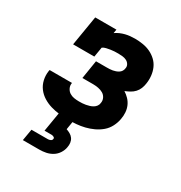

<svg xmlns="http://www.w3.org/2000/svg" viewBox="-177 -665 953 1011"><g transform="rotate(30 300.0 -159.0)"><path d="M260 8Q233 8 205.5 5Q178 2 152.5 -5.5Q127 -13 104.5 -27Q82 -41 66.5 -61.5Q51 -82 45 -108.5Q39 -135 43 -162Q43 -164 43.5 -166Q44 -168 45 -170H181Q181 -169 180.5 -168.5Q180 -168 180 -167Q178 -152 184.5 -138.5Q191 -125 203 -117Q215 -109 230 -106.5Q245 -104 260 -104Q271 -104 281 -104.5Q291 -105 301.5 -107Q312 -109 322 -112Q332 -115 341.5 -120.5Q351 -126 357.5 -135Q364 -144 365 -155Q368 -171 361 -185Q354 -199 341 -206.5Q328 -214 312 -217Q296 -220 280 -220H215L233 -332H299Q307 -332 316 -332.5Q325 -333 333.5 -334.5Q342 -336 350.5 -339Q359 -342 367 -347Q375 -352 380 -360Q385 -368 386 -377Q389 -390 382.5 -401Q376 -412 365 -417.5Q354 -423 341 -424.5Q328 -426 315 -426Q303 -426 291.5 -425.5Q280 -425 268.5 -423Q257 -421 245 -418.5Q233 -416 223 -409L213 -349H84L114 -530H243L239 -507Q252 -516 266 -522Q280 -528 294 -531.5Q308 -535 322.5 -536.5Q337 -538 352 -538Q376 -538 400.5 -534Q425 -530 446 -520Q467 -510 484 -494Q501 -478 510.5 -456.5Q520 -435 522.5 -410.5Q525 -386 521 -362Q519 -347 513 -332Q507 -317 496 -305Q485 -293 470.5 -285Q456 -277 441 -271Q457 -261 470.5 -247Q484 -233 492 -215Q500 -197 501.5 -176Q503 -155 499 -135Q495 -111 483 -87.5Q471 -64 451 -47Q431 -30 407 -19Q383 -8 358.5 -2Q334 4 309.5 6Q285 8 260 8ZM107 220 119 150H219Q226 150 234 146.5Q242 143 243 135Q245 128 238 124Q231 120 224 120H181L201 0H287L278 55Q290 59 301.5 65.5Q313 72 320.5 82.5Q328 93 330 107Q332 121 329 135Q326 154 314.5 172Q303 190 285 201Q267 212 247 216Q227 220 207 220Z"/></g></svg>

Font: Iosevka Curly Slab HvExObl
Style: Regular
Weight: 900
Width: 7
Italic angle: -9°
Monospace: yes
Designer: Belleve Invis
Foundry: Belleve Invis
Version: Version 11.1.0; ttfautohint (v1.8.3)